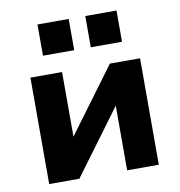

<svg xmlns="http://www.w3.org/2000/svg" viewBox="-82 -814 836 890"><g transform="rotate(-10 336.0 -369.0)"><path d="M78 0V-501H227V-190H222L452 -501H594V0H445V-311H450L220 0ZM378 -591V-738H525V-591ZM153 -591V-738H300V-591Z"/></g></svg>

Font: Nunito Sans 8pt ExtraBold
Style: Regular
Weight: 800
Version: Version 3.101;gftools[0.9.27]